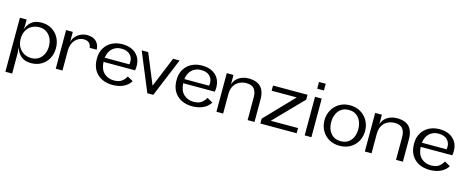

<svg xmlns="http://www.w3.org/2000/svg" viewBox="-42 -1447 5846 2402"><g transform="rotate(15 2881.0 -246.0)"><path d="M45 -500H132V-419L127 -367Q146 -430 193 -470.5Q240 -511 324 -511Q401 -511 458.5 -476Q516 -441 547.5 -381.5Q579 -322 579 -248Q579 -174 547.5 -115Q516 -56 458.5 -21.5Q401 13 324 13Q240 13 192 -30Q144 -73 125 -140L132 -65V200H44ZM313 -448Q259 -448 215.5 -424.5Q172 -401 147 -356Q122 -311 122 -248Q122 -186 147.5 -141.5Q173 -97 216 -73Q259 -49 313 -49Q367 -49 406 -75.5Q445 -102 466.5 -147Q488 -192 488 -248Q488 -305 466.5 -350Q445 -395 405.5 -421.5Q366 -448 313 -448Z M643 0V-500H730V-372Q742 -415 770 -445Q798 -475 836 -491.5Q874 -508 914 -508Q968 -508 1002 -490Q1036 -472 1054 -441.5Q1072 -411 1075 -376Q1075 -372 1075.5 -369Q1076 -366 1076 -362H986Q981 -400 957.5 -423Q934 -446 889 -446Q852 -446 817 -427Q782 -408 758 -368.5Q734 -329 730 -266V0Z M1613 -98Q1581 -44 1519.5 -15.5Q1458 13 1378 13Q1303 13 1241.5 -16.5Q1180 -46 1143.5 -105.5Q1107 -165 1107 -256Q1107 -336 1142 -393.5Q1177 -451 1236.5 -481.5Q1296 -512 1370 -512Q1482 -512 1547 -452.5Q1612 -393 1612 -292Q1612 -265 1607 -237H1198Q1203 -141 1254.5 -93.5Q1306 -46 1382 -46Q1447 -46 1483 -73Q1519 -100 1539 -139ZM1372 -455Q1303 -455 1256 -412Q1209 -369 1199 -291H1518Q1520 -300 1521 -308.5Q1522 -317 1522 -327Q1522 -380 1484.5 -417.5Q1447 -455 1372 -455Z M1829 0 1622 -500H1706L1868 -108L2029 -500H2113L1906 0Z M2645 -98Q2613 -44 2551.5 -15.5Q2490 13 2410 13Q2335 13 2273.5 -16.5Q2212 -46 2175.5 -105.5Q2139 -165 2139 -256Q2139 -336 2174 -393.5Q2209 -451 2268.5 -481.5Q2328 -512 2402 -512Q2514 -512 2579 -452.5Q2644 -393 2644 -292Q2644 -265 2639 -237H2230Q2235 -141 2286.5 -93.5Q2338 -46 2414 -46Q2479 -46 2515 -73Q2551 -100 2571 -139ZM2404 -455Q2335 -455 2288 -412Q2241 -369 2231 -291H2550Q2552 -300 2553 -308.5Q2554 -317 2554 -327Q2554 -380 2516.5 -417.5Q2479 -455 2404 -455Z M3004 -507Q3069 -507 3110.5 -489.5Q3152 -472 3175 -442Q3198 -412 3207.5 -375Q3217 -338 3217 -300V0H3128V-300Q3128 -362 3098 -402.5Q3068 -443 2992 -443Q2963 -443 2931.5 -433.5Q2900 -424 2872.5 -401.5Q2845 -379 2828 -341.5Q2811 -304 2811 -247V0H2724V-500H2811V-375Q2823 -419 2853 -448.5Q2883 -478 2923 -492.5Q2963 -507 3004 -507Z M3293 0V-63L3648 -433H3323V-500H3770V-437L3410 -67H3763V0Z M3867 0V-500H3954V0ZM3867 -605V-692H3954V-605Z M4320 13Q4242 13 4182.5 -21.5Q4123 -56 4090 -115.5Q4057 -175 4057 -247Q4057 -320 4090 -380Q4123 -440 4182.5 -475.5Q4242 -511 4320 -511Q4398 -511 4457.5 -475.5Q4517 -440 4550 -380Q4583 -320 4583 -247Q4583 -175 4550 -115.5Q4517 -56 4458 -21.5Q4399 13 4320 13ZM4320 -46Q4399 -46 4447 -101Q4495 -156 4495 -247Q4495 -339 4447 -395Q4399 -451 4320 -451Q4240 -451 4192 -395Q4144 -339 4144 -247Q4144 -156 4192 -101Q4240 -46 4320 -46Z M4926 -507Q4991 -507 5032.5 -489.5Q5074 -472 5097 -442Q5120 -412 5129.5 -375Q5139 -338 5139 -300V0H5050V-300Q5050 -362 5020 -402.5Q4990 -443 4914 -443Q4885 -443 4853.5 -433.5Q4822 -424 4794.5 -401.5Q4767 -379 4750 -341.5Q4733 -304 4733 -247V0H4646V-500H4733V-375Q4745 -419 4775 -448.5Q4805 -478 4845 -492.5Q4885 -507 4926 -507Z M5721 -98Q5689 -44 5627.5 -15.5Q5566 13 5486 13Q5411 13 5349.5 -16.5Q5288 -46 5251.5 -105.5Q5215 -165 5215 -256Q5215 -336 5250 -393.5Q5285 -451 5344.5 -481.5Q5404 -512 5478 -512Q5590 -512 5655 -452.5Q5720 -393 5720 -292Q5720 -265 5715 -237H5306Q5311 -141 5362.5 -93.5Q5414 -46 5490 -46Q5555 -46 5591 -73Q5627 -100 5647 -139ZM5480 -455Q5411 -455 5364 -412Q5317 -369 5307 -291H5626Q5628 -300 5629 -308.5Q5630 -317 5630 -327Q5630 -380 5592.5 -417.5Q5555 -455 5480 -455Z"/></g></svg>

Font: Panamera Medium
Style: Regular
Weight: 500
Designer: Bastien Sozeau
Foundry: NBR — Bastien Sozeau
Version: Version 3.002; ttfautohint (v1.8.4.7-5d5b);gftools[0.9.33]